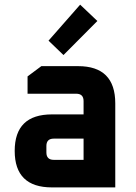

<svg xmlns="http://www.w3.org/2000/svg" viewBox="-20 -816 590 836"><path d="M206.3 0Q44 0 44 -159Q44 -317.9 206.3 -317.9H343.9V-375.9Q343.9 -407.9 311.9 -407.9H100V-483.3L160 -528H320.1Q481.9 -528 481.9 -365.9V0ZM182 -152.1Q182 -120 214.1 -120H343.9V-212.4H214.1Q182 -212.4 182 -180.3ZM191.3 -638.9 329 -795.7 403.9 -724.6 256.4 -576.3Z"/></svg>

Font: Oxanium ExtraLight
Style: Regular
Weight: 200
Designer: Severin Meyer
Version: Version 2.000